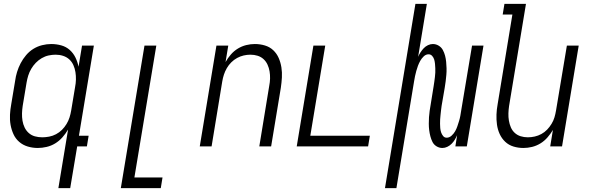

<svg xmlns="http://www.w3.org/2000/svg" viewBox="-20 -755 3040 990"><path d="M198 -47Q215 -47 233.5 -50.5Q252 -54 269 -63Q286 -72 299.5 -85.5Q313 -99 323 -115.5Q333 -132 338.5 -149.5Q344 -167 347 -185L367 -305Q371 -325 371.5 -344.5Q372 -364 369 -383Q366 -402 358.5 -419Q351 -436 337.5 -448.5Q324 -461 305.5 -467Q287 -473 267 -473Q249 -473 230.5 -469Q212 -465 195 -455Q178 -445 164.5 -431Q151 -417 141 -400Q131 -383 125.5 -365Q120 -347 117 -329L97 -209Q94 -189 93.5 -170Q93 -151 96 -132.5Q99 -114 107 -97.5Q115 -81 128.5 -69Q142 -57 160 -52Q178 -47 198 -47ZM281 215 331 -87Q318 -65 301.5 -46.5Q285 -28 264.5 -15.5Q244 -3 220.5 2.5Q197 8 175 8Q148 8 123 0.5Q98 -7 79 -23.5Q60 -40 49.5 -63Q39 -86 34.5 -111.5Q30 -137 31.5 -164Q33 -191 38 -218L58 -338Q61 -361 68 -384Q75 -407 86.5 -429Q98 -451 114.5 -470.5Q131 -490 152 -503Q173 -516 197 -522Q221 -528 244 -528Q271 -528 296 -521Q321 -514 339.5 -497.5Q358 -481 369 -458.5Q380 -436 385 -411L403 -520H464L387 -55H437L428 0H378L342 215Z M603 215 725 -520H786L673 160H818L809 215Z M1010 0 1096 -520H1157L1143 -435Q1154 -455 1170 -473.5Q1186 -492 1206.5 -504.5Q1227 -517 1249.5 -522.5Q1272 -528 1294 -528Q1321 -528 1346 -520.5Q1371 -513 1389 -496Q1407 -479 1417 -456Q1427 -433 1431 -407.5Q1435 -382 1433.5 -355.5Q1432 -329 1428 -302L1378 0H1317L1368 -311Q1372 -331 1372.5 -350Q1373 -369 1370 -387Q1367 -405 1359.5 -421.5Q1352 -438 1339 -450Q1326 -462 1308.5 -467.5Q1291 -473 1271 -473Q1254 -473 1236.5 -469Q1219 -465 1202.5 -456Q1186 -447 1172.5 -433.5Q1159 -420 1149.5 -403.5Q1140 -387 1134.5 -370Q1129 -353 1126 -335L1071 0Z M1510 0 1596 -520H1657L1580 -55H1887L1878 0Z M1965 215 2122 -735H2181L2136 -462Q2141 -474 2148.5 -485.5Q2156 -497 2165 -506.5Q2174 -516 2186.5 -522Q2199 -528 2212 -528Q2228 -528 2242 -519.5Q2256 -511 2263.5 -497Q2271 -483 2275 -467.5Q2279 -452 2280.5 -436Q2282 -420 2282.5 -403Q2283 -386 2281.5 -369.5Q2280 -353 2278 -336Q2276 -319 2273 -302L2257 -209Q2255 -197 2254 -185.5Q2253 -174 2251.5 -162.5Q2250 -151 2249.5 -139.5Q2249 -128 2249 -117Q2249 -106 2250 -94.5Q2251 -83 2254.5 -72.5Q2258 -62 2265 -53.5Q2272 -45 2283 -45Q2297 -45 2308.5 -55.5Q2320 -66 2327 -78.5Q2334 -91 2338.5 -104.5Q2343 -118 2347 -131Q2351 -144 2353.5 -157.5Q2356 -171 2358 -185L2414 -520H2473L2387 0H2328L2337 -58Q2332 -46 2325 -34.5Q2318 -23 2308.5 -13.5Q2299 -4 2286.5 2Q2274 8 2261 8Q2245 8 2231 -0.5Q2217 -9 2210 -23Q2203 -37 2199 -52.5Q2195 -68 2193 -84Q2191 -100 2191 -117Q2191 -134 2192 -150.5Q2193 -167 2195.5 -184Q2198 -201 2201 -218L2216 -311Q2218 -323 2219.5 -334.5Q2221 -346 2222.5 -357.5Q2224 -369 2224.5 -380.5Q2225 -392 2224.5 -403Q2224 -414 2223 -425.5Q2222 -437 2219 -447.5Q2216 -458 2208.5 -466.5Q2201 -475 2190 -475Q2176 -475 2165 -464.5Q2154 -454 2147 -441.5Q2140 -429 2135 -415.5Q2130 -402 2126.5 -389Q2123 -376 2120 -362.5Q2117 -349 2115 -335L2024 215Z M2679 8Q2652 8 2627.5 0.5Q2603 -7 2585 -24Q2567 -41 2556.5 -64Q2546 -87 2542.5 -112.5Q2539 -138 2540 -164.5Q2541 -191 2546 -218L2622 -680H2572L2581 -735H2692L2605 -209Q2602 -189 2601.5 -170Q2601 -151 2604 -133Q2607 -115 2614 -98.5Q2621 -82 2634 -70Q2647 -58 2664.5 -52.5Q2682 -47 2702 -47Q2719 -47 2737 -51Q2755 -55 2771.5 -64Q2788 -73 2801 -86.5Q2814 -100 2824 -116.5Q2834 -133 2839 -150Q2844 -167 2847 -185L2903 -520H2964L2878 0H2817L2831 -85Q2819 -65 2803 -46.5Q2787 -28 2766.5 -15.5Q2746 -3 2723.5 2.5Q2701 8 2679 8Z"/></svg>

Font: Iosevka Light
Style: Italic
Weight: 300
Italic angle: -9°
Monospace: yes
Designer: Belleve Invis
Foundry: Belleve Invis
Version: Version 32.5.0; ttfautohint (v1.8.4)